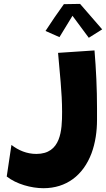

<svg xmlns="http://www.w3.org/2000/svg" viewBox="-20 -969 553 1001"><path d="M15.1 -48.8C64.9 -9.3 143.1 12.2 206.5 12.2C325.7 12.2 413.6 -54.7 457 -169.4C477.5 -224.6 485.8 -284.7 485.8 -344.7V-405.3C485.8 -505.9 481 -606.4 472.7 -706.1L282.7 -693.4C291 -590.8 303.7 -488.8 303.7 -385.7C303.7 -289.1 297.9 -166.5 169.4 -166.5C119.6 -166.5 76.2 -185.1 39.6 -213.4ZM290 -775.4 357.9 -886.7 442.9 -772 512.7 -815.9 397.5 -948.7 313 -947.3C279.8 -901.9 248 -854.5 217.3 -807.6Z"/></svg>

Font: Luckiest Guy
Style: Regular
Weight: 400
Designer: Astigmatic (AOETI)
Foundry: Astigmatic (AOETI)
Version: Version 1.001